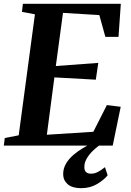

<svg xmlns="http://www.w3.org/2000/svg" viewBox="-29 -763 684 1006"><path d="M-9 0 -4 -40 69 -54 154 -688 86 -701 91 -743H604L592 -570H523L491.5 -684L301 -695.5L263.5 -417L486 -433.5L473 -345.5L256 -357.5L216.5 -57L460 -72.5L531 -212.5L603.5 -203.5L561.5 0ZM394.5 223Q348.5 222.5 325.2 201.8Q302 181 302 149.5Q302 119.5 316.8 94.5Q331.5 69.5 355 49.2Q378.5 29 405.8 12.8Q433 -3.5 457.5 -16.5L486 -27L511 -15Q480.5 5 458.5 26.2Q436.5 47.5 424.8 68.8Q413 90 413 110.5Q412.5 130.5 422 138.8Q431.5 147 447 147Q467 147 484.2 137.8Q501.5 128.5 521 113L535 155.5Q516 179.5 479.8 201.2Q443.5 223 394.5 223Z"/></svg>

Font: Merriweather 48pt
Style: Bold Italic
Weight: 700
Italic angle: -7.8°
Version: Version 2.101